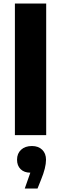

<svg xmlns="http://www.w3.org/2000/svg" viewBox="-20 -770 343 1094"><path d="M64.9 -750H243.2V0H64.9ZM77.1 140.1Q77.1 104.5 100.1 83.3Q123 62 162.1 62Q198.7 62 220.5 83.3Q242.2 104.5 242.2 140.1Q242.2 185.1 213.9 253.9L193.8 304.2H121.1L152.8 213.9Q117.7 213.9 97.4 193.8Q77.1 173.8 77.1 140.1Z"/></svg>

Font: Messapia Bold
Style: Regular
Weight: 400
Designer: Luca Marsano
Foundry: Collletttivo
Version: Version 1.000;FEAKit 1.0